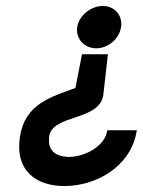

<svg xmlns="http://www.w3.org/2000/svg" viewBox="-20 -614 479 644"><path d="M47 -156C29 -42 101 10 196 10C302 10 415 -54 437 -167L439 -177H340L338 -168C326 -120 257 -84 203 -88C166 -91 139 -109 145 -156C155 -233 319 -206 327 -300L342 -432H255L233 -319C152 -289 64 -266 47 -156ZM239 -523C233 -483 264 -452 303 -452C342 -452 380 -483 386 -523C392 -563 364 -594 325 -594C286 -594 245 -563 239 -523Z"/></svg>

Font: Charger Pro
Style: ExBdExtObl
Weight: 400
Designer: Jasper
Foundry: Cannot Into Space Fonts
Version: Version 1.09